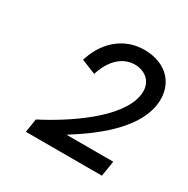

<svg xmlns="http://www.w3.org/2000/svg" viewBox="-97 -790 528 540"><g transform="rotate(30 167.5 -520.5)"><path d="M59 -381 52 -337H299L307 -387H155C227 -432 318 -500 333 -583C344 -647 308 -697 239 -703C165 -709 114 -662 93 -602L90 -593L137 -574L141 -586C157 -627 187 -657 230 -654C267 -650 287 -623 280 -586C266 -505 141 -423 59 -381Z"/></g></svg>

Font: Fixel Display Light
Style: Italic
Weight: 300
Italic angle: -10°
Designer: AlfaBravo + MacPaw
Foundry: Kyrylo Tkachov, Marchela Mozhyna, Serhii Makarenko, Maria Weinstein, Zakhar Kryvoshyya
Version: Version 1.210;Glyphs 3.2 (3217)